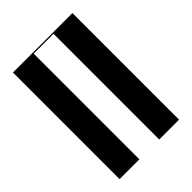

<svg xmlns="http://www.w3.org/2000/svg" viewBox="-205 -795 890 890"><g transform="rotate(-45 240.0 -349.5)"><path d="M45 -699H435V0H305V-693H175V0H45Z"/></g></svg>

Font: Moniqa Black Display
Style: Regular
Weight: 900
Designer: Rajesh Rajput
Foundry: Rajesh Rajput
Version: Version 1.000